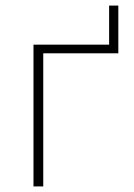

<svg xmlns="http://www.w3.org/2000/svg" viewBox="-20 -668 480 688"><path d="M100 0V-508H371V-648H404V-477H135V0Z"/></svg>

Font: IBM Plex Sans ExtraLight
Style: Regular
Weight: 250
Designer: Mike Abbink, Paul van der Laan, Pieter van Rosmalen
Foundry: Bold Monday
Version: Version 3.201